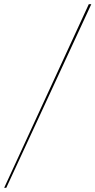

<svg xmlns="http://www.w3.org/2000/svg" viewBox="-98 -780 458 921"><path d="M-78 121H-68L340 -760H328Z"/></svg>

Font: Noto Serif Display Thin
Style: Italic
Weight: 100
Italic angle: -12°
Designer: Monotype Design Team
Foundry: Monotype Imaging Inc.
Version: Version 2.009